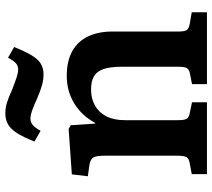

<svg xmlns="http://www.w3.org/2000/svg" viewBox="-58 -737 795 719"><g transform="rotate(-90 339.5 -377.5)"><path d="M47 0V-57L90 -65Q106 -68 111 -77.5Q116 -87 116 -113V-379Q116 -413 110 -424.5Q104 -436 82 -440L39 -446L46 -506L216 -518L230 -510L236 -419H239Q265 -468 311 -496.5Q357 -525 415 -525Q471 -525 508 -504Q545 -483 563 -444.5Q581 -406 581 -353V-105Q581 -83 587 -75Q593 -67 612 -64L653 -57V0H384V-56L420 -63Q438 -66 443.5 -74.5Q449 -83 449 -105V-320Q449 -362 440.5 -387Q432 -412 413.5 -423Q395 -434 364 -434Q330 -434 304 -419.5Q278 -405 263.5 -377Q249 -349 249 -307V-108Q249 -86 253.5 -77Q258 -68 273 -65L316 -56V0ZM421 -612Q400 -612 379 -618Q358 -624 330 -636Q306 -647 292.5 -652Q279 -657 270.5 -659Q262 -661 255 -661Q243 -661 232.5 -653.5Q222 -646 209 -623L169 -646Q186 -689 201 -712Q216 -735 233.5 -745Q251 -755 274 -755Q295 -755 314.5 -749Q334 -743 362 -730Q393 -718 410 -712.5Q427 -707 438 -707Q452 -707 461.5 -715Q471 -723 483 -745L523 -722Q506 -680 491.5 -656Q477 -632 460 -622Q443 -612 421 -612Z"/></g></svg>

Font: Literata 18pt SemiBold
Style: Regular
Weight: 600
Designer: Latin by Veronika Burian and Jose Scaglione. Greek by Irene Vlachou. Cyrillic by Vera Evstafieva.
Foundry: TypeTogether
Version: Version 3.103;gftools[0.9.29]